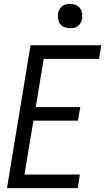

<svg xmlns="http://www.w3.org/2000/svg" viewBox="-20 -968 541 988"><path d="M16 0 137 -735H501L490 -665H205L164 -417H393L381 -347H152L106 -70H391L380 0ZM340 -823Q326 -823 312 -828Q298 -833 290 -844Q282 -855 279.5 -870Q277 -885 279 -900Q281 -910 286.5 -920Q292 -930 300.5 -936.5Q309 -943 319.5 -945.5Q330 -948 341 -948Q355 -948 369 -942.5Q383 -937 391.5 -926Q400 -915 402.5 -900Q405 -885 402 -870Q400 -860 394.5 -850Q389 -840 380.5 -833.5Q372 -827 361.5 -825Q351 -823 340 -823Z"/></svg>

Font: Iosevka Oblique
Style: Regular
Weight: 400
Italic angle: -9°
Monospace: yes
Designer: Belleve Invis
Foundry: Belleve Invis
Version: Version 32.5.0; ttfautohint (v1.8.4)